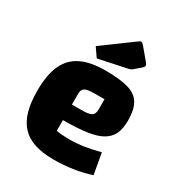

<svg xmlns="http://www.w3.org/2000/svg" viewBox="-176 -851 916 983"><g transform="rotate(30 281.5 -359.5)"><path d="M285 14Q220 14 173 -1Q126 -16 96 -48Q66 -80 51.5 -130Q37 -180 37 -250Q37 -344 63.5 -402Q90 -460 145.5 -487Q201 -514 289 -514Q377 -514 426 -499Q475 -484 495.5 -448Q516 -412 516 -349Q516 -302 501.5 -270.5Q487 -239 454 -220Q421 -201 365 -193Q309 -185 226 -185H196V-277H285Q326 -277 341.5 -286.5Q357 -296 357 -323V-384H298Q257 -384 241.5 -375Q226 -366 226 -341V-122Q251 -116 305 -116Q347 -116 390 -122.5Q433 -129 481 -142L503 -19Q454 -3 399 5.5Q344 14 285 14ZM218 -545 182 -597 362 -729Q367 -733 372 -733Q379 -733 388 -723L446 -654Q454 -644 454 -638Q454 -631 444 -622L409 -592Q403 -587 398 -584.5Q393 -582 384 -580Z"/></g></svg>

Font: Changa ExtraLight
Style: Bold
Weight: 700
Version: Version 3.002; ttfautohint (v1.8.2)